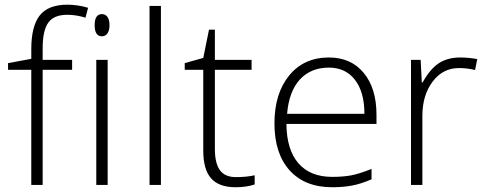

<svg xmlns="http://www.w3.org/2000/svg" viewBox="-20 -785 2065 815"><path d="M14.2 -488.8V-517.1L112.8 -535.2V-576.2Q112.8 -673.8 148.7 -719.5Q184.6 -765.1 266.1 -765.1Q310.1 -765.1 354 -752L342.8 -710Q303.7 -722.2 265.1 -722.2Q208.5 -722.2 184.8 -688.7Q161.1 -655.3 161.1 -580.1V-530.8H286.1V-488.8H161.1V0H112.8V-488.8ZM381.8 -678.2Q381.8 -725.1 412.6 -725.1Q427.7 -725.1 436.3 -712.9Q444.8 -700.7 444.8 -678.2Q444.8 -656.2 436.3 -643.6Q427.7 -630.9 412.6 -630.9Q381.8 -630.9 381.8 -678.2ZM388.7 0V-530.8H437V0Z M614.7 0V-759.8H663.1V0Z M764.2 -488.8V-517.1L842.8 -539.1L867.2 -659.2H892.1V-530.8H1047.9V-488.8H892.1V-152.8Q892.1 -91.8 913.6 -62.5Q935.1 -33.2 981 -33.2Q1026.9 -33.2 1061 -41V-2Q1025.9 9.8 980 9.8Q909.7 9.8 876.2 -27.8Q842.8 -65.4 842.8 -146V-488.8Z M1145 -261.2Q1145 -388.2 1207.5 -464.6Q1270 -541 1376 -541Q1469.7 -541 1523.9 -475.6Q1578.1 -410.2 1578.1 -297.9V-258.8H1195.8Q1196.8 -149.4 1246.8 -91.8Q1296.9 -34.2 1390.1 -34.2Q1435.5 -34.2 1470 -40.5Q1504.4 -46.9 1557.1 -67.9V-23.9Q1512.2 -4.4 1474.1 2.7Q1436 9.8 1390.1 9.8Q1274.4 9.8 1209.7 -61.5Q1145 -132.8 1145 -261.2ZM1198.7 -301.8H1526.9Q1526.9 -394 1486.8 -446Q1446.8 -498 1376 -498Q1299.3 -498 1252.9 -447.5Q1206.5 -397 1198.7 -301.8Z M1724.6 0V-530.8H1765.6L1770.5 -435.1H1773.9Q1806.6 -493.7 1843.8 -517.3Q1880.9 -541 1933.6 -541Q1967.3 -541 2005.9 -534.2L1996.6 -487.8Q1963.4 -496.1 1927.7 -496.1Q1859.9 -496.1 1816.4 -438.5Q1772.9 -380.9 1772.9 -293V0Z"/></svg>

Font: Open Sans Light
Style: Regular
Weight: 300
Foundry: Ascender Corporation
Version: Version 1.10